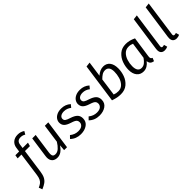

<svg xmlns="http://www.w3.org/2000/svg" viewBox="99 -1906 3275 3275"><g transform="rotate(-45 1736.0 -268.5)"><path d="M234 -599 224 -526H353L335 -461H215L154 -26Q144 46 121.5 88.5Q99 131 63 157.5Q27 184 -36 211L-60 148Q-18 129 6 110.5Q30 92 46.5 60Q63 28 71 -27L131 -461H39L49 -526H140L151 -604Q160 -670 206 -709Q252 -748 326 -748Q362 -748 390.5 -739Q419 -730 450 -711L417 -655Q379 -681 329 -681Q286 -681 263 -660.5Q240 -640 234 -599Z M400 -117Q400 -135 403 -153L456 -526H539L487 -156Q484 -137 484 -122Q484 -86 499.5 -70Q515 -54 546 -54Q594 -54 635 -91Q676 -128 713 -189L760 -526H843L769 0H699L708 -106Q668 -49 625 -18.5Q582 12 529 12Q468 12 434 -22Q400 -56 400 -117Z M1335 -474 1294 -424Q1235 -471 1164 -471Q1114 -471 1084.5 -450.5Q1055 -430 1055 -395Q1055 -365 1079 -347.5Q1103 -330 1163 -312Q1240 -287 1275.5 -251Q1311 -215 1311 -155Q1311 -75 1249 -31.5Q1187 12 1096 12Q981 12 904 -63L951 -111Q1018 -56 1099 -56Q1163 -56 1193.5 -83Q1224 -110 1224 -147Q1224 -174 1213.5 -191Q1203 -208 1179.5 -220.5Q1156 -233 1111 -247Q1035 -271 1002.5 -304Q970 -337 970 -390Q970 -427 992 -461Q1014 -495 1058 -516.5Q1102 -538 1165 -538Q1265 -538 1335 -474Z M1785 -474 1744 -424Q1685 -471 1614 -471Q1564 -471 1534.5 -450.5Q1505 -430 1505 -395Q1505 -365 1529 -347.5Q1553 -330 1613 -312Q1690 -287 1725.5 -251Q1761 -215 1761 -155Q1761 -75 1699 -31.5Q1637 12 1546 12Q1431 12 1354 -63L1401 -111Q1468 -56 1549 -56Q1613 -56 1643.5 -83Q1674 -110 1674 -147Q1674 -174 1663.5 -191Q1653 -208 1629.5 -220.5Q1606 -233 1561 -247Q1485 -271 1452.5 -304Q1420 -337 1420 -390Q1420 -427 1442 -461Q1464 -495 1508 -516.5Q1552 -538 1615 -538Q1715 -538 1785 -474Z M2339 -333Q2339 -252 2310.5 -173Q2282 -94 2219 -41Q2156 12 2059 12Q2015 12 1974 4Q1933 -4 1877 -23L1978 -738L2062 -748L2023 -471Q2098 -538 2178 -538Q2253 -538 2296 -484.5Q2339 -431 2339 -333ZM2012 -392 1968 -73Q1993 -63 2014.5 -59Q2036 -55 2065 -55Q2129 -55 2171.5 -99Q2214 -143 2233 -208.5Q2252 -274 2252 -339Q2252 -408 2226.5 -439.5Q2201 -471 2156 -471Q2115 -471 2081.5 -450Q2048 -429 2012 -392Z M2902 -493 2848 -119Q2846 -99 2846 -94Q2846 -76 2853.5 -64.5Q2861 -53 2879 -46L2856 12Q2816 6 2794 -15Q2772 -36 2768 -78Q2737 -36 2696.5 -12Q2656 12 2610 12Q2531 12 2487 -42.5Q2443 -97 2443 -190Q2443 -270 2472 -350Q2501 -430 2563.5 -484Q2626 -538 2721 -538Q2770 -538 2813 -526.5Q2856 -515 2902 -493ZM2532 -190Q2532 -122 2556.5 -88.5Q2581 -55 2627 -55Q2669 -55 2703 -81Q2737 -107 2771 -156L2813 -452Q2791 -462 2770.5 -466.5Q2750 -471 2723 -471Q2658 -471 2615 -427.5Q2572 -384 2552 -319.5Q2532 -255 2532 -190Z M3110 -99 3109 -87Q3109 -72 3115.5 -65Q3122 -58 3136 -58Q3152 -58 3173 -65L3190 -4Q3154 12 3120 12Q3076 12 3051.5 -12Q3027 -36 3027 -83Q3027 -102 3029 -113L3118 -738L3201 -748Z M3397 -99 3396 -87Q3396 -72 3402.5 -65Q3409 -58 3423 -58Q3439 -58 3460 -65L3477 -4Q3441 12 3407 12Q3363 12 3338.5 -12Q3314 -36 3314 -83Q3314 -102 3316 -113L3405 -738L3488 -748Z"/></g></svg>

Font: Fira Sans TEST Book
Style: Italic
Weight: 350
Italic angle: -8°
Designer: Carrois Corporate & Edenspiekermann AG
Foundry: Carrois Corporate GbR & Edenspiekermann AG
Version: Version 4.201